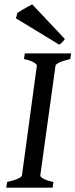

<svg xmlns="http://www.w3.org/2000/svg" viewBox="-20 -860 346 880"><path d="M305.7 -615.2 302.2 -589.4Q271.5 -582.5 253.4 -574.2Q235.4 -565.9 234.4 -559.1L164.6 -55.7Q164.1 -49.8 178.5 -41.3Q192.9 -32.7 224.6 -25.9L221.2 0H8.8L12.7 -25.9Q43.5 -32.7 61.3 -40.8Q79.1 -48.8 80.6 -55.7L148.9 -559.1Q149.9 -564.9 135.3 -573.7Q120.6 -582.5 89.8 -589.4L93.8 -615.2ZM277.3 -681.2Q265.1 -663.6 251.5 -655.3L53.2 -775.9L59.6 -800.8Q65.9 -805.2 79.3 -813.2Q92.8 -821.3 106.7 -828.9Q120.6 -836.4 127.9 -839.8Z"/></svg>

Font: Gentium Book Plus
Style: Italic
Weight: 400
Italic angle: -8°
Designer: Victor Gaultney, Annie Olsen, Iska Routamaa, Becca Hirsbrunner
Foundry: SIL International
Version: Version 6.101